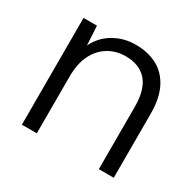

<svg xmlns="http://www.w3.org/2000/svg" viewBox="-118 -646 798 780"><g transform="rotate(30 281.0 -256.5)"><path d="M71 0V-501H134L139 -411Q162 -459 208 -486Q254 -513 310 -513Q368 -513 411 -490Q454 -467 478 -420Q502 -373 502 -300V0H432V-292Q432 -373 397.5 -412.5Q363 -452 298 -452Q253 -452 217 -430Q181 -408 161 -367Q141 -326 141 -265V0Z"/></g></svg>

Font: DM Sans 18pt Light
Style: Regular
Weight: 300
Designer: Colophon Foundry, Jonny Pinhorn
Foundry: Colophon Foundry
Version: Version 4.004;gftools[0.9.30]